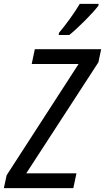

<svg xmlns="http://www.w3.org/2000/svg" viewBox="-46 -967 540 987"><path d="M256 -787H310C353 -821 433 -901 460 -938L461 -947H364C338 -903 296 -844 257 -798ZM-26 0H331L347 -76H89L460 -647L474 -714H133L117 -638H358L-12 -66Z"/></svg>

Font: Noto Sans Display SemiCondensed
Style: Italic
Weight: 400
Width: 4
Italic angle: -12°
Designer: Monotype Design Team
Foundry: Monotype Imaging Inc.
Version: Version 1.900